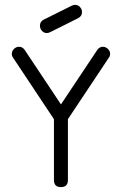

<svg xmlns="http://www.w3.org/2000/svg" viewBox="-20 -762 496 782"><path d="M314 -712.6Q314 -696 298.3 -688L184.1 -630.9Q177 -627.4 170.4 -627.4Q158.7 -627.4 150.6 -636.7Q142.6 -646 142.6 -657Q142.6 -674.1 158.2 -682.1L272.5 -739Q279.3 -742.2 285.9 -742.2Q298.1 -742.2 306 -733.2Q314 -724.1 314 -712.6ZM428.5 -542.7Q428.5 -533.9 422.9 -526.4L256.6 -276.6V-28.6Q256.6 0 228.3 0Q199.7 0 199.7 -28.6V-276.6L33.7 -526.4Q28.1 -533.9 28.1 -542.7Q28.1 -554.2 37.1 -562.9Q46.1 -571.5 57.6 -571.5Q72 -571.5 80.8 -558.3L228.3 -336.7L376 -558.3Q384.8 -571.5 398.9 -571.5Q410.2 -571.5 419.3 -562.9Q428.5 -554.2 428.5 -542.7Z"/></svg>

Font: EnergyBar
Style: Regular
Weight: 400
Italic angle: -10°
Version: 1.0 2000-03-28